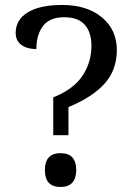

<svg xmlns="http://www.w3.org/2000/svg" viewBox="-20 -744 540 771"><path d="M193.8 -353Q275.4 -385.7 311.3 -439.9Q347.2 -494.1 347.2 -560.1Q347.2 -614.3 320.3 -644.5Q293.5 -674.8 237.8 -674.8Q179.2 -674.8 152.6 -639.4Q126 -604 126 -546.9Q88.9 -546.9 65.9 -563.7Q43 -580.6 43 -611.8Q43 -665 91.8 -694.6Q140.6 -724.1 230 -724.1Q329.1 -724.1 389.2 -674.3Q449.2 -624.5 449.2 -543Q449.2 -463.4 400.4 -408.7Q351.6 -354 254.9 -314V-201.2H193.8ZM160.2 -61Q160.2 -128.9 223.1 -128.9Q286.1 -128.9 286.1 -61Q285.6 6.8 223.1 6.8Q160.2 6.8 160.2 -61Z"/></svg>

Font: Noto Serif Malayalam
Style: Regular
Weight: 400
Designer: Indian Type Foundry
Foundry: Monotype Imaging Inc.
Version: Version 1.01